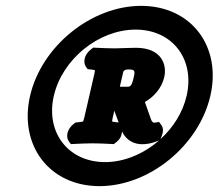

<svg xmlns="http://www.w3.org/2000/svg" viewBox="-20 -633 746 655"><path d="M442.8 -532C568 -532 645.6 -431.2 616.6 -306C603.6 -249.4 570.8 -197.8 527.4 -158.2C528.8 -161.7 530.2 -165.3 531.7 -168.9C535.8 -179.5 539.4 -195 529.6 -207.7L522.5 -217L508.9 -214.6C505.3 -213.9 499.3 -214.1 494.9 -226.6L474.2 -285.1C503.9 -301.9 531.5 -331.3 540.4 -370C550.1 -412 531.7 -470 443.5 -470C422.4 -470 385.6 -468 371 -468C355.9 -468 326.1 -469 308.9 -470L297.9 -470.6L288.1 -462.7C267.8 -446.1 261.7 -419.9 274.4 -403.3L279.3 -397L288.1 -396.1C296.3 -395.3 301.3 -394.3 303.8 -393.5C303.8 -392.1 303.4 -387 301.7 -380L267.6 -232C266 -225.2 264.4 -220.7 263.4 -218.5C261.4 -217.9 255.2 -216.7 246.5 -215.9L237.3 -215L229.5 -208.7C209.1 -192.1 203.1 -165.9 215.8 -149.3L221.9 -141.4L233.2 -142C250.8 -143 281.1 -144 296.2 -144C311.3 -144 340.2 -143 357.4 -142L368.4 -141.4L378.2 -149.3C394.5 -162.6 395.1 -176.3 396.4 -184.5C410.8 -153 438.9 -141 464.6 -141C479.3 -141 495.4 -143.5 512.2 -149.9L522.5 -153.8C470.6 -108.4 404.4 -80 338.5 -80C212.3 -80 135 -181.8 163.6 -306C192.5 -431.2 316.5 -532 442.8 -532ZM319.5 2C489.4 2 658.5 -136.3 697.6 -306C736.8 -475.8 631.3 -613 461.5 -613C291.8 -613 121.9 -475.9 82.6 -306C43.7 -137.3 148.6 2 319.5 2ZM384.8 -215.3 378.2 -215.9C370 -216.7 365 -217.7 362.5 -218.5C362.5 -219.9 362.9 -225 364.6 -232L370 -255.4ZM436.4 -370C428.1 -333.9 423.9 -337 405.8 -337H388.8L400.3 -387C400.9 -389.5 403.7 -396 417.4 -396C439.2 -396 441.7 -392.9 436.4 -370Z"/></svg>

Font: Linux Libertine Mono O 
Style: Mono Bold Oblique
Weight: 400
Italic angle: -13°
Designer: Philipp H. Poll
Foundry: Philipp H. Poll
Version: Version 5.1.7